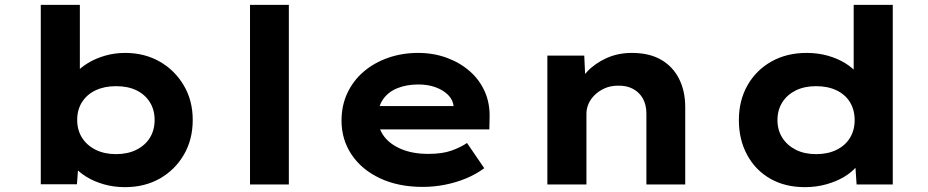

<svg xmlns="http://www.w3.org/2000/svg" viewBox="-20 -760 3824 791"><path d="M495 11Q449 11 408.5 -0.5Q368 -12 337 -31Q306 -50 286 -73Q266 -96 261 -118L306 -124L297 -1H148V-740H309V-404L265 -410Q271 -435 291 -458Q311 -481 342 -500Q373 -519 412.5 -530.5Q452 -542 496 -542Q575 -542 637.5 -506.5Q700 -471 737 -408.5Q774 -346 774 -266Q774 -185 737.5 -122.5Q701 -60 638.5 -24.5Q576 11 495 11ZM458 -125Q506 -125 542 -143Q578 -161 597.5 -192.5Q617 -224 617 -266Q617 -308 597 -339.5Q577 -371 542 -388Q507 -405 458 -405Q410 -405 374 -388Q338 -371 318 -339.5Q298 -308 298 -266Q298 -224 318 -192.5Q338 -161 374 -143Q410 -125 458 -125Z M1010 0V-740H1170V0Z M1722 10Q1621 10 1545.5 -25.5Q1470 -61 1428.5 -123Q1387 -185 1387 -263Q1387 -326 1411.5 -377.5Q1436 -429 1479 -465.5Q1522 -502 1579.5 -522Q1637 -542 1702 -542Q1766 -542 1820.5 -522Q1875 -502 1915.5 -466.5Q1956 -431 1977.5 -382Q1999 -333 1997 -274L1996 -227H1495L1472 -323H1866L1849 -302V-322Q1846 -349 1826 -369Q1806 -389 1774.5 -400.5Q1743 -412 1704 -412Q1656 -412 1618 -397Q1580 -382 1558.5 -351.5Q1537 -321 1537 -275Q1537 -232 1562 -198.5Q1587 -165 1634 -145.5Q1681 -126 1744 -126Q1802 -126 1840 -139.5Q1878 -153 1904 -171L1975 -67Q1941 -42 1900 -25Q1859 -8 1813.5 1Q1768 10 1722 10Z M2235 0V-531H2387L2393 -401L2353 -390Q2366 -430 2398.5 -464.5Q2431 -499 2478.5 -520.5Q2526 -542 2583 -542Q2655 -542 2703.5 -514Q2752 -486 2777.5 -435.5Q2803 -385 2803 -319V0H2643V-293Q2643 -328 2628.5 -354Q2614 -380 2587.5 -394Q2561 -408 2526 -407Q2496 -407 2472 -396.5Q2448 -386 2430.5 -369Q2413 -352 2404.5 -332Q2396 -312 2396 -292V0H2316Q2281 0 2261 0Q2241 0 2235 0Z M3296 11Q3214 11 3153 -24Q3092 -59 3058 -122Q3024 -185 3024 -265Q3024 -346 3059.5 -408.5Q3095 -471 3158 -506.5Q3221 -542 3303 -542Q3350 -542 3390.5 -530.5Q3431 -519 3462.5 -499.5Q3494 -480 3513 -456Q3532 -432 3535 -407L3497 -398V-740H3658V0H3509L3500 -132L3532 -123Q3529 -98 3509 -74Q3489 -50 3457 -31Q3425 -12 3383.5 -0.5Q3342 11 3296 11ZM3342 -125Q3391 -125 3427 -143Q3463 -161 3482 -192.5Q3501 -224 3501 -265Q3501 -307 3482 -338.5Q3463 -370 3427 -387.5Q3391 -405 3342 -405Q3294 -405 3258.5 -387.5Q3223 -370 3203 -338.5Q3183 -307 3183 -265Q3183 -224 3203 -192.5Q3223 -161 3258.5 -143Q3294 -125 3342 -125Z"/></svg>

Font: Lexend Giga
Style: Bold
Weight: 700
Version: Version 1.007